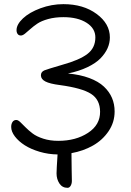

<svg xmlns="http://www.w3.org/2000/svg" viewBox="-20 -733 636 930"><path d="M307.1 176.8Q281.7 176.8 267.8 155.8Q253.9 134.8 253.9 106.9Q253.9 89.4 258.8 15.1Q214.4 14.6 172.1 2.2Q129.9 -10.3 100.1 -29.3Q70.3 -48.3 52.2 -72Q34.2 -95.7 34.2 -118.2Q34.2 -132.3 40.5 -142.1Q46.9 -151.9 59.1 -151.9Q67.4 -151.9 78.4 -141.4Q89.4 -130.9 103.8 -116.2Q118.2 -101.6 137.7 -86.7Q157.2 -71.8 189.7 -61.3Q222.2 -50.8 262.2 -50.8Q347.2 -50.8 406.2 -89.4Q465.3 -127.9 464.8 -191.9Q464.4 -250.5 421.1 -278.3Q377.9 -306.2 271 -320.8Q221.2 -327.1 199.7 -338.4Q178.2 -349.6 178.2 -368.2Q178.2 -384.8 194.8 -392.1Q209 -397.9 280.8 -418.9Q364.3 -441.9 403.1 -471.4Q441.9 -501 441.9 -551.8Q441.9 -595.7 399.2 -622.8Q356.4 -649.9 287.1 -649.9Q246.6 -649.9 213.6 -640.9Q180.7 -631.8 161.1 -618.7Q141.6 -605.5 127 -592.3Q112.3 -579.1 101.1 -570.1Q89.8 -561 81.1 -561Q70.8 -561 65.4 -568.4Q60.1 -575.7 60.1 -586.9Q60.1 -614.7 91.3 -644Q122.6 -673.3 176.3 -693.1Q230 -712.9 287.1 -712.9Q383.8 -712.9 448 -665.5Q512.2 -618.2 512.2 -551.8Q512.2 -524.9 501 -499.5Q489.7 -474.1 466.8 -450.4Q443.8 -426.8 403.3 -407.5Q362.8 -388.2 309.1 -377Q368.2 -371.6 412.6 -355Q457 -338.4 483.4 -313.5Q509.8 -288.6 522.5 -258.5Q535.2 -228.5 535.2 -192.9Q535.2 -140.6 505.9 -97.4Q476.6 -54.2 429.9 -27.8Q383.3 -1.5 326.2 8.8Q326.2 41.5 327.1 88.6Q328.1 135.7 328.1 143.1Q328.1 156.7 322.3 166.7Q316.4 176.8 307.1 176.8Z"/></svg>

Font: Shantell Sans Normal
Style: Regular
Weight: 300
Designer: Stephen Nixon, Anya Danilova, Shantell Martin
Foundry: Arrow Type
Version: Version 1.006;[559af2be0]